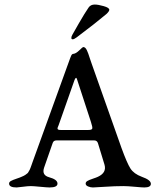

<svg xmlns="http://www.w3.org/2000/svg" viewBox="-20 -823 689 845"><path d="M294 -656Q294 -663 299 -671Q301 -675 327.5 -721Q354 -767 370 -790Q379 -803 397 -803Q412 -803 436.5 -796Q461 -789 461 -780Q461 -773 448 -761Q403 -723 318 -659Q306 -650 300 -650Q294 -650 294 -656ZM238 -272Q232 -260 233.5 -255.5Q235 -251 247 -251H369Q384 -251 386 -257Q388 -263 380 -287L319 -474Q315 -488 308 -471ZM523 -4Q485 -4 442.5 -1Q400 2 389 2Q378 2 367.5 -2.5Q357 -7 357 -15Q357 -22 364.5 -26.5Q372 -31 388.5 -36.5Q405 -42 411 -45Q450 -63 440 -98L411 -193Q407 -205 395 -205H228Q216 -205 212 -194L174 -85Q163 -52 196 -43Q233 -33 233 -15Q233 2 198 2Q188 2 157 -1Q126 -4 116 -4Q102 -4 80.5 -1Q59 2 53 2Q20 2 20 -15Q20 -22 28 -26.5Q36 -31 52.5 -36.5Q69 -42 75 -45Q80 -47 84 -49Q88 -51 91 -53Q94 -55 97 -57.5Q100 -60 101.5 -61Q103 -62 105 -66Q107 -70 108 -71Q109 -72 111.5 -77.5Q114 -83 114.5 -85Q115 -87 118 -94.5Q121 -102 122 -106L275 -529Q279 -540 283 -551Q287 -562 289 -567.5Q291 -573 293 -577.5Q295 -582 297.5 -584Q300 -586 303 -586Q314 -587 329 -601.5Q344 -616 346 -616Q351 -616 355 -612.5Q359 -609 362.5 -601.5Q366 -594 368.5 -587Q371 -580 375.5 -566Q380 -552 383 -544L515 -171Q539 -105 554 -81.5Q569 -58 604 -45Q644 -31 644 -14Q644 2 615 2Q605 2 573 -1Q541 -4 523 -4Z"/></svg>

Font: EB Garamond 08
Style: Regular
Weight: 400
Version: Version 0.016 ; ttfautohint (v1.5)